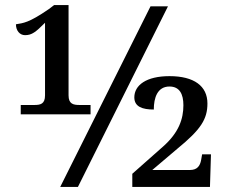

<svg xmlns="http://www.w3.org/2000/svg" viewBox="-20 -739 902 759"><path d="M62 -287H338V-324H294C270 -324 251 -328 251 -362V-719H194L173 -703C93 -648 72 -648 43 -643C43 -618 58 -600 79 -600C106 -600 121 -612 158 -649V-362C158 -328 140 -324 116 -324H62ZM218 0H288L644 -714H575ZM503 0H810L814 -129H779L775 -106C771 -85 761 -67 731 -67H582L681 -151C774 -227 800 -268 800 -330C800 -399 747 -438 650 -438C558 -438 511 -402 511 -354C511 -317 543 -306 588 -306C588 -352 602 -397 650 -397C690 -397 705 -367 705 -323C705 -269 687 -215 625 -160L503 -52Z"/></svg>

Font: Noto Serif Thai Medium
Style: Regular
Weight: 500
Designer: Monotype Design Team
Foundry: Monotype Imaging Inc.
Version: Version 1.901;PS 001.901;hotconv 1.0.88;makeotf.lib2.5.64775